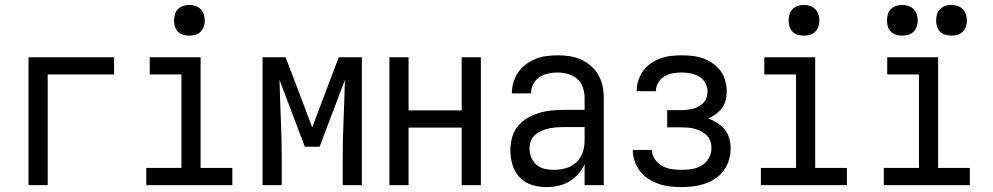

<svg xmlns="http://www.w3.org/2000/svg" viewBox="-20 -753 4040 781"><path d="M96 0V-520H444V-450H174V0Z M575 0V-70H718V-450H589V-520H796V-70H925V0ZM750 -608Q737 -608 725 -611.5Q713 -615 704 -624Q695 -633 691.5 -645Q688 -657 688 -670Q688 -683 691.5 -695Q695 -707 704 -716Q713 -725 725 -729Q737 -733 750 -733Q763 -733 775 -729Q787 -725 796 -716Q805 -707 809 -695Q813 -683 813 -670Q813 -657 809 -645Q805 -633 796 -624Q787 -615 775 -611.5Q763 -608 750 -608Z M1048 0V-520H1142L1250 -235L1358 -520H1452V0H1374V-104Q1374 -185 1377.5 -266Q1381 -347 1383 -428L1280 -156H1220L1117 -428Q1119 -347 1122.5 -266Q1126 -185 1126 -104V0Z M1564 0V-520H1642V-304H1858V-520H1936V0H1858V-234H1642V0Z M2202 8Q2172 8 2143 -1Q2114 -10 2093.5 -32Q2073 -54 2064.5 -83Q2056 -112 2056 -141Q2056 -167 2062.5 -192Q2069 -217 2084.5 -237Q2100 -257 2122 -270.5Q2144 -284 2168.5 -292Q2193 -300 2218 -303Q2243 -306 2269 -306H2358V-355Q2358 -376 2351 -397Q2344 -418 2328 -432Q2312 -446 2291 -452Q2270 -458 2249 -458Q2229 -458 2209.5 -454Q2190 -450 2174 -439Q2158 -428 2149 -410Q2140 -392 2140 -373H2062Q2062 -396 2068.5 -418Q2075 -440 2088 -459Q2101 -478 2119.5 -491.5Q2138 -505 2159 -513.5Q2180 -522 2203 -525Q2226 -528 2249 -528Q2273 -528 2297 -524.5Q2321 -521 2343 -511Q2365 -501 2383.5 -485Q2402 -469 2414 -448Q2426 -427 2431 -403Q2436 -379 2436 -355V0H2358V-86Q2349 -64 2332.5 -45.5Q2316 -27 2295 -14.5Q2274 -2 2250 3Q2226 8 2202 8ZM2232 -62Q2256 -62 2280.5 -68.5Q2305 -75 2323 -91.5Q2341 -108 2349.5 -131.5Q2358 -155 2358 -180V-236H2269Q2254 -236 2238.5 -234.5Q2223 -233 2208.5 -229.5Q2194 -226 2180 -219.5Q2166 -213 2155 -203Q2144 -193 2139 -178.5Q2134 -164 2134 -149Q2134 -131 2141 -113Q2148 -95 2162 -83Q2176 -71 2194.5 -66.5Q2213 -62 2232 -62Z M2753 8Q2729 8 2706 5.5Q2683 3 2661 -4.5Q2639 -12 2619 -24.5Q2599 -37 2584.5 -55.5Q2570 -74 2562 -96.5Q2554 -119 2554 -142V-143H2632Q2632 -122 2644 -105Q2656 -88 2674 -78Q2692 -68 2712 -65Q2732 -62 2753 -62Q2774 -62 2795 -65.5Q2816 -69 2834.5 -80Q2853 -91 2863.5 -110Q2874 -129 2874 -150Q2874 -165 2869.5 -178.5Q2865 -192 2855 -202Q2845 -212 2832.5 -218.5Q2820 -225 2806 -229Q2792 -233 2778 -234Q2764 -235 2750 -235H2694V-305H2750Q2762 -305 2774.5 -306.5Q2787 -308 2799 -311Q2811 -314 2822 -320Q2833 -326 2841.5 -335Q2850 -344 2854 -356Q2858 -368 2858 -380Q2858 -399 2849 -415.5Q2840 -432 2824 -441.5Q2808 -451 2789.5 -454.5Q2771 -458 2753 -458Q2735 -458 2717 -455Q2699 -452 2683 -442.5Q2667 -433 2657.5 -417Q2648 -401 2648 -383V-382H2570V-384Q2570 -406 2577 -427Q2584 -448 2597 -465.5Q2610 -483 2628 -495.5Q2646 -508 2667 -515.5Q2688 -523 2709.5 -525.5Q2731 -528 2753 -528Q2775 -528 2797 -525.5Q2819 -523 2840 -515.5Q2861 -508 2879.5 -495Q2898 -482 2911 -464.5Q2924 -447 2930 -425Q2936 -403 2936 -381Q2936 -363 2932 -345.5Q2928 -328 2917 -313.5Q2906 -299 2891.5 -288.5Q2877 -278 2861 -271Q2880 -264 2897.5 -253Q2915 -242 2928 -226Q2941 -210 2946.5 -190Q2952 -170 2952 -149Q2952 -125 2945 -102Q2938 -79 2924 -59.5Q2910 -40 2889.5 -26.5Q2869 -13 2846.5 -5.5Q2824 2 2800 5Q2776 8 2753 8Z M3075 0V-70H3218V-450H3089V-520H3296V-70H3425V0ZM3250 -608Q3237 -608 3225 -611.5Q3213 -615 3204 -624Q3195 -633 3191.5 -645Q3188 -657 3188 -670Q3188 -683 3191.5 -695Q3195 -707 3204 -716Q3213 -725 3225 -729Q3237 -733 3250 -733Q3263 -733 3275 -729Q3287 -725 3296 -716Q3305 -707 3309 -695Q3313 -683 3313 -670Q3313 -657 3309 -645Q3305 -633 3296 -624Q3287 -615 3275 -611.5Q3263 -608 3250 -608Z M3575 0V-70H3718V-450H3589V-520H3796V-70H3925V0ZM3850 -608Q3837 -608 3825 -611.5Q3813 -615 3804 -624Q3795 -633 3791.5 -645Q3788 -657 3788 -670Q3788 -683 3791.5 -695Q3795 -707 3804 -716Q3813 -725 3825 -729Q3837 -733 3850 -733Q3863 -733 3875 -729Q3887 -725 3896 -716Q3905 -707 3909 -695Q3913 -683 3913 -670Q3913 -657 3909 -645Q3905 -633 3896 -624Q3887 -615 3875 -611.5Q3863 -608 3850 -608ZM3650 -608Q3637 -608 3625 -611.5Q3613 -615 3604 -624Q3595 -633 3591.5 -645Q3588 -657 3588 -670Q3588 -683 3591.5 -695Q3595 -707 3604 -716Q3613 -725 3625 -729Q3637 -733 3650 -733Q3663 -733 3675 -729Q3687 -725 3696 -716Q3705 -707 3709 -695Q3713 -683 3713 -670Q3713 -657 3709 -645Q3705 -633 3696 -624Q3687 -615 3675 -611.5Q3663 -608 3650 -608Z"/></svg>

Font: Iosevka Curly
Style: Regular
Weight: 400
Monospace: yes
Designer: Belleve Invis
Foundry: Belleve Invis
Version: Version 22.1.2; ttfautohint (v1.8.4)